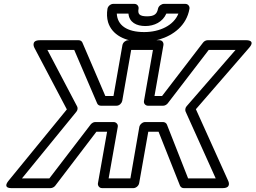

<svg xmlns="http://www.w3.org/2000/svg" viewBox="-20 -943 1315 988"><path d="M819 -315H727C712 -315 699 -301 697 -290L651 -25H539L586 -290C589 -305 576 -315 565 -315H470C461 -315 452 -309 447 -303L234 -25H93L373 -368C380 -377 381 -387 377 -395L224 -686H362L480 -411C483 -404 490 -399 499 -399H580C595 -399 607 -413 609 -424L655 -686H767L721 -424C718 -409 730 -399 741 -399H820C829 -399 838 -405 843 -411L1054 -686H1192L940 -396C933 -388 932 -376 935 -369L1090 -25H948L839 -302C836 -310 827 -315 819 -315ZM796 -265 906 12C909 19 916 25 925 25H1126C1174 25 1154 -13 1154 -13L988 -381L1262 -697C1297 -737 1249 -736 1249 -736H1048C1041 -736 1031 -732 1025 -724L814 -449H775L821 -711C823 -722 816 -736 801 -736H639C628 -736 613 -726 610 -711L564 -449H522L404 -724C401 -731 394 -736 385 -736H185C136 -736 157 -697 157 -697L324 -380L24 -13C-9 28 39 25 39 25H240C247 25 258 21 264 13L476 -265H531L484 0C482 11 490 25 505 25H667C678 25 693 15 696 0L743 -265ZM581 -873H641C645 -828 682 -809 728 -809C774 -809 817 -830 836 -873H898C874 -812 802 -778 722 -778C633 -778 584 -813 581 -873ZM737 -859C697 -859 688 -871 693 -898C695 -909 687 -923 672 -923H562C551 -923 536 -913 533 -898C529 -873 530 -850 536 -829C556 -764 623 -728 714 -728C744 -728 773 -732 800 -740C871 -761 940 -811 955 -898C957 -909 949 -923 934 -923H823C812 -923 796 -913 793 -898C788 -872 775 -859 737 -859Z"/></svg>

Font: Asimov
Style: WidOuIt
Weight: 500
Designer: Google
Version: Version 2.000980; 2014